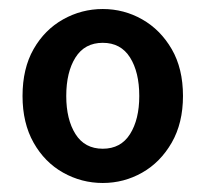

<svg xmlns="http://www.w3.org/2000/svg" viewBox="-20 -831 456 426"><path d="M208 -425Q161 -425 120 -448Q79 -471 54.5 -514.5Q30 -558 30 -618Q30 -679 54.5 -722Q79 -765 120 -788Q161 -811 208 -811Q255 -811 295.5 -788Q336 -765 361 -722Q386 -679 386 -618Q386 -558 361 -514.5Q336 -471 295.5 -448Q255 -425 208 -425ZM208 -501Q248 -501 268.5 -533.5Q289 -566 289 -618Q289 -671 268.5 -703.5Q248 -736 208 -736Q168 -736 147.5 -703.5Q127 -671 127 -618Q127 -566 147.5 -533.5Q168 -501 208 -501Z"/></svg>

Font: Noto Sans JP Thin SemiBold
Style: Regular
Weight: 600
Version: Version 2.004-H2;hotconv 1.0.118;makeotfexe 2.5.65603